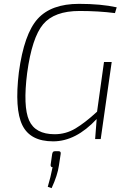

<svg xmlns="http://www.w3.org/2000/svg" viewBox="-20 -722 661 997"><path d="M586 -684 577 -654Q492 -665 393 -665Q262 -665 204 -596Q146 -527 121 -343Q99 -169 131 -97Q163 -25 264 -25Q322 -25 372 -55Q422 -85 484 -142L520 -400H560L503 0H474L482 -104Q374 12 256 12Q137 12 96 -72Q55 -156 78 -347Q105 -546 175.5 -624Q246 -702 390 -702Q504 -702 586 -684ZM269 63H283Q298 63 295 78L286 137Q279 188 248 255L228 248Q243 198 253 146Q248 147 245 143Q242 139 243 133L251 77Q253 69 256 66Q259 63 269 63Z"/></svg>

Font: Exo 2.0 Extra Light
Style: Italic
Weight: 250
Italic angle: -8°
Designer: Natanael Gama
Version: Version 1.001;PS 001.001;hotconv 1.0.70;makeotf.lib2.5.58329